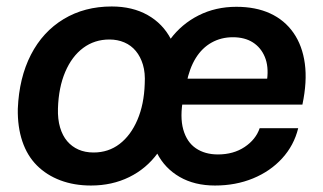

<svg xmlns="http://www.w3.org/2000/svg" viewBox="-20 -563 998 593"><path d="M261 10Q209 10 166.5 -6Q124 -22 94 -52Q64 -82 49 -126.5Q34 -171 35 -227Q39 -323 75.5 -394Q112 -465 176.5 -504Q241 -543 325 -543Q389 -543 436 -516.5Q483 -490 508 -442H506Q541 -489 593.5 -515.5Q646 -542 710 -542Q770 -542 814.5 -521.5Q859 -501 886.5 -461.5Q914 -422 921.5 -366.5Q929 -311 914 -240H530L546 -320H807L805 -318Q810 -358 798 -387Q786 -416 761 -432Q736 -448 699 -448Q663 -448 633.5 -431.5Q604 -415 584.5 -383.5Q565 -352 556 -306L546 -260Q535 -202 546 -163Q557 -124 585 -105Q613 -86 653 -86Q701 -86 735.5 -109Q770 -132 782 -167H901Q888 -114 851.5 -74Q815 -34 761.5 -12Q708 10 644 10Q581 10 535 -16.5Q489 -43 465 -90H467Q432 -42 379 -16Q326 10 261 10ZM269 -92Q315 -92 349.5 -118.5Q384 -145 404.5 -193Q425 -241 427 -304Q429 -338 421.5 -363Q414 -388 399.5 -405.5Q385 -423 364 -432Q343 -441 318 -441Q272 -441 237 -415Q202 -389 181.5 -341Q161 -293 159 -228Q158 -195 165.5 -169.5Q173 -144 187.5 -127Q202 -110 222.5 -101Q243 -92 269 -92Z"/></svg>

Font: Mona Sans ExtraLight SemiBold
Style: Italic
Weight: 600
Italic angle: -11.6951°
Version: Version 2.000